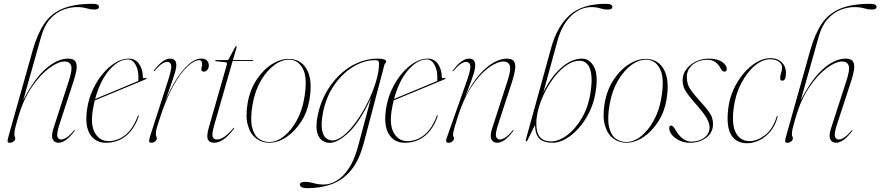

<svg xmlns="http://www.w3.org/2000/svg" viewBox="-20 -739 4604 1004"><path d="M75 -126Q66.5 -96 62 -79.5Q57.5 -63 56.2 -53.5Q55 -44 55 -35Q55 -29 57.5 -24.8Q60 -20.5 60 -16Q60 -6.5 51.2 0.5Q42.5 7.5 31 7.5Q20.5 7.5 19.8 0Q19 -7.5 27 -35L151 -476Q175 -561 211 -614.8Q247 -668.5 307.8 -693.8Q368.5 -719 465.5 -719Q497.5 -719 497.5 -703Q497.5 -689 472.5 -689Q454.5 -689 432.5 -695.5Q410.5 -702 382.5 -702Q346.5 -702 309.2 -687.5Q272 -673 241.5 -639Q211 -605 194.5 -545.5L101.5 -215Q160 -328.5 220.5 -380.5Q281 -432.5 336 -432.5Q365.5 -432.5 374.8 -416.8Q384 -401 379.8 -374Q375.5 -347 364 -312.5L291.5 -90.5Q275 -40 280.2 -24.8Q285.5 -9.5 299.5 -9.5Q311 -9.5 327 -19Q343 -28.5 366.5 -56.5Q369 -60 371 -58.5Q372.5 -57 370 -54Q346 -22 325 -7.2Q304 7.5 286 7.5Q264 7.5 255.5 -11Q247 -29.5 259.5 -67.5L341 -319.5Q359.5 -376.5 351.5 -397Q343.5 -417.5 317.5 -417.5Q284.5 -417.5 237.8 -383.2Q191 -349 146.5 -284Q102 -219 75 -126Z M705 -130Q683.5 -66 639.8 -29.2Q596 7.5 533.5 7.5Q479 7.5 451 -36.5Q423 -80.5 435 -165.5Q442.5 -219.5 464.2 -267.5Q486 -315.5 517 -352.8Q548 -390 583.2 -411.2Q618.5 -432.5 653 -432.5Q688.5 -432.5 707.8 -404Q727 -375.5 727 -337Q727 -326.5 740 -331.5Q744.5 -333 746 -330Q747 -327 743 -325Q740 -323.5 718 -314.5Q696 -305.5 663.2 -291.8Q630.5 -278 594.2 -263Q558 -248 526.2 -235Q494.5 -222 475.5 -214Q469 -187 464.5 -158.5Q453 -81.5 478 -41.2Q503 -1 547.5 -1Q595 -1 635 -32.8Q675 -64.5 700 -131Q701.5 -136 704 -136Q707.5 -136 705 -130ZM649 -428Q599 -428 551 -372.2Q503 -316.5 477.5 -221.5Q498 -230 531 -243.8Q564 -257.5 599.5 -272.2Q635 -287 663.5 -299Q692 -311 703 -315.5Q704 -321 704 -334Q704 -373.5 688.8 -400.8Q673.5 -428 649 -428ZM701 -310Q701 -310 701 -310.5Z M784.5 -366.5Q783 -368 785.5 -371Q831.5 -432.5 869.5 -432.5Q902 -432.5 902 -398Q902 -385.5 896.8 -366Q891.5 -346.5 879 -310.2Q866.5 -274 844.5 -211Q869 -270 900.2 -320.5Q931.5 -371 965.8 -401.8Q1000 -432.5 1033.5 -432.5Q1052.5 -432.5 1062.2 -422.5Q1072 -412.5 1072 -396Q1072 -384 1064.5 -374.2Q1057 -364.5 1046.5 -364.5Q1033 -364.5 1033 -375Q1033 -383 1035 -389.5Q1037 -396 1037 -402.5Q1037 -424.5 1022.5 -424.5Q996 -424.5 959.8 -390.8Q923.5 -357 885 -287.8Q846.5 -218.5 813 -112Q805.5 -88 800.2 -71.8Q795 -55.5 795 -39Q795 -30.5 797.5 -25.8Q800 -21 800 -15.5Q800 -7 791.8 0.2Q783.5 7.5 770.5 7.5Q759.5 7.5 759.8 -2.2Q760 -12 767.5 -35L859 -318.5Q878.5 -378.5 875.2 -397Q872 -415.5 854.5 -415.5Q843.5 -415.5 828 -406Q812.5 -396.5 789 -368.5Q786 -365 784.5 -366.5Z M1159 -413.5 1108.5 -419Q1105.5 -419.5 1105.5 -422Q1105.5 -425 1109.5 -425H1165.5Q1173 -425 1175.5 -429L1210 -493.5Q1212 -497.5 1214.5 -497.5Q1217.5 -497.5 1217.5 -494.5Q1217.5 -492 1215.5 -485.5L1198 -425H1301.5Q1304.5 -425 1304.5 -423Q1304.5 -420 1298 -420H1196.5L1099.5 -82Q1087 -37 1092.2 -23.2Q1097.5 -9.5 1114.5 -9.5Q1150.5 -9.5 1200 -68.5Q1203 -72 1204.5 -70.5Q1206 -69 1203.5 -66Q1178.5 -32 1152 -12.2Q1125.5 7.5 1100 7.5Q1075.5 7.5 1067.2 -9.5Q1059 -26.5 1071.5 -70.5L1164 -393.5Q1167.5 -405 1166.8 -409Q1166 -413 1159 -413.5Z M1500 -430.5Q1559.5 -426 1587.2 -370.5Q1615 -315 1598 -216.5Q1587.5 -154 1554.8 -103Q1522 -52 1477.8 -22.2Q1433.5 7.5 1387.5 7.5Q1350 7.5 1320 -14.8Q1290 -37 1276.5 -82.5Q1263 -128 1274.5 -197.5Q1287 -270.5 1323.2 -324.2Q1359.5 -378 1406.8 -406.2Q1454 -434.5 1500 -430.5ZM1388.5 3.5Q1427.5 3.5 1465.2 -26.8Q1503 -57 1531 -107.8Q1559 -158.5 1570 -220Q1589 -325 1566.5 -373.8Q1544 -422.5 1499.5 -426.5Q1458.5 -430 1417.2 -400.8Q1376 -371.5 1344.5 -317.8Q1313 -264 1301 -194Q1288 -120 1297.5 -76.8Q1307 -33.5 1331.5 -15Q1356 3.5 1388.5 3.5Z M1882.5 8Q1858 101 1814.5 152.5Q1771 204 1713.2 224.5Q1655.5 245 1588 245Q1566.5 245 1557.2 239.8Q1548 234.5 1548 227Q1548 212 1574 212Q1596.5 212 1621 219Q1645.5 226 1673 226Q1706 226 1740 206Q1774 186 1803.5 142.2Q1833 98.5 1852 27.5L1920.5 -228.5Q1863.5 -103.5 1805.2 -47.8Q1747 8 1703 8Q1684 8 1665.8 -3.8Q1647.5 -15.5 1639 -44.8Q1630.5 -74 1639.5 -126Q1651 -190 1680.2 -245.8Q1709.5 -301.5 1752 -343.5Q1794.5 -385.5 1846.5 -409Q1898.5 -432.5 1955 -432.5Q1999.5 -432.5 1999.5 -416.5Q1999.5 -411.5 1995.5 -408.8Q1991.5 -406 1990.5 -401.5ZM1666.5 -136Q1658 -82 1665.2 -53.5Q1672.5 -25 1687.2 -14.8Q1702 -4.5 1716.5 -4.5Q1745.5 -4.5 1779 -32.5Q1812.5 -60.5 1845 -106.2Q1877.5 -152 1904 -206Q1930.5 -260 1946.2 -312.8Q1962 -365.5 1962 -406.5Q1962 -415 1958.2 -419.8Q1954.5 -424.5 1943 -424.5Q1881.5 -424.5 1823 -387.5Q1764.5 -350.5 1722.2 -285.5Q1680 -220.5 1666.5 -136Z M2268 -130Q2246.5 -66 2202.8 -29.2Q2159 7.5 2096.5 7.5Q2042 7.5 2014 -36.5Q1986 -80.5 1998 -165.5Q2005.5 -219.5 2027.2 -267.5Q2049 -315.5 2080 -352.8Q2111 -390 2146.2 -411.2Q2181.5 -432.5 2216 -432.5Q2251.5 -432.5 2270.8 -404Q2290 -375.5 2290 -337Q2290 -326.5 2303 -331.5Q2307.5 -333 2309 -330Q2310 -327 2306 -325Q2303 -323.5 2281 -314.5Q2259 -305.5 2226.2 -291.8Q2193.5 -278 2157.2 -263Q2121 -248 2089.2 -235Q2057.5 -222 2038.5 -214Q2032 -187 2027.5 -158.5Q2016 -81.5 2041 -41.2Q2066 -1 2110.5 -1Q2158 -1 2198 -32.8Q2238 -64.5 2263 -131Q2264.5 -136 2267 -136Q2270.5 -136 2268 -130ZM2212 -428Q2162 -428 2114 -372.2Q2066 -316.5 2040.5 -221.5Q2061 -230 2094 -243.8Q2127 -257.5 2162.5 -272.2Q2198 -287 2226.5 -299Q2255 -311 2266 -315.5Q2267 -321 2267 -334Q2267 -373.5 2251.8 -400.8Q2236.5 -428 2212 -428ZM2264 -310Q2264 -310 2264 -310.5Z M2347.5 -366.5Q2346 -368 2348.5 -371Q2372.5 -403.5 2393.5 -418Q2414.5 -432.5 2432.5 -432.5Q2465 -432.5 2465 -397.5Q2465 -379 2454.8 -347.2Q2444.5 -315.5 2432 -283.8Q2419.5 -252 2413 -233.5Q2448.5 -305.5 2487.2 -349.2Q2526 -393 2563 -412.8Q2600 -432.5 2630 -432.5Q2659.5 -432.5 2668.5 -416.8Q2677.5 -401 2673.2 -374Q2669 -347 2658 -312.5L2585.5 -90.5Q2569 -40 2574.2 -24.8Q2579.5 -9.5 2593.5 -9.5Q2605 -9.5 2621 -19Q2637 -28.5 2660.5 -56.5Q2663 -60 2665 -58.5Q2666.5 -57 2664 -54Q2640 -22 2619 -7.2Q2598 7.5 2580 7.5Q2558 7.5 2549.5 -11Q2541 -29.5 2553.5 -67.5L2635 -319.5Q2653.5 -376.5 2645.5 -397Q2637.5 -417.5 2611.5 -417.5Q2592.5 -417.5 2563 -402.5Q2533.5 -387.5 2499.8 -354Q2466 -320.5 2433.2 -265.8Q2400.5 -211 2375 -131.5Q2363 -94.5 2357.5 -75.2Q2352 -56 2350.5 -47.5Q2349 -39 2349 -33.5Q2349 -27.5 2351.5 -24Q2354 -20.5 2354 -14.5Q2354 -7 2345.2 0.2Q2336.5 7.5 2326 7.5Q2314.5 7.5 2313.2 0Q2312 -7.5 2317 -20.5L2422 -318.5Q2443 -378 2439 -396.8Q2435 -415.5 2417.5 -415.5Q2406.5 -415.5 2391 -406Q2375.5 -396.5 2352 -368.5Q2349 -365 2347.5 -366.5Z M2895.5 -527 2821 -255Q2858 -333 2912.8 -382.8Q2967.5 -432.5 3024 -432.5Q3062.5 -432.5 3086 -390Q3109.5 -347.5 3094 -254.5Q3084.5 -198 3060.5 -150Q3036.5 -102 3004.2 -66.8Q2972 -31.5 2937 -12Q2902 7.5 2870.5 7.5Q2822 7.5 2800.5 -14.2Q2779 -36 2777.5 -85L2738 -5Q2735 0.5 2731.5 0Q2728 -0.5 2729.5 -8L2862.5 -490Q2893.5 -601.5 2959.2 -660.2Q3025 -719 3147 -719Q3167.5 -719 3175 -714.5Q3182.5 -710 3182.5 -703Q3182.5 -689 3157.5 -689Q3138.5 -689 3117.8 -695.5Q3097 -702 3074.5 -702Q3013.5 -702 2965.5 -655Q2917.5 -608 2895.5 -527ZM3011 -421.5Q2979 -421.5 2946.8 -400.5Q2914.5 -379.5 2885.5 -344.2Q2856.5 -309 2833.8 -266Q2811 -223 2797.8 -178Q2784.5 -133 2784.5 -93Q2784.5 -44 2804 -21.8Q2823.5 0.5 2860.5 0.5Q2902 0.5 2945.8 -32.2Q2989.5 -65 3023.2 -123Q3057 -181 3068 -256Q3077.5 -318.5 3071.2 -354.8Q3065 -391 3048.8 -406.2Q3032.5 -421.5 3011 -421.5Z M3367 -430.5Q3426.5 -426 3454.2 -370.5Q3482 -315 3465 -216.5Q3454.5 -154 3421.8 -103Q3389 -52 3344.8 -22.2Q3300.5 7.5 3254.5 7.5Q3217 7.5 3187 -14.8Q3157 -37 3143.5 -82.5Q3130 -128 3141.5 -197.5Q3154 -270.5 3190.2 -324.2Q3226.5 -378 3273.8 -406.2Q3321 -434.5 3367 -430.5ZM3255.5 3.5Q3294.5 3.5 3332.2 -26.8Q3370 -57 3398 -107.8Q3426 -158.5 3437 -220Q3456 -325 3433.5 -373.8Q3411 -422.5 3366.5 -426.5Q3325.5 -430 3284.2 -400.8Q3243 -371.5 3211.5 -317.8Q3180 -264 3168 -194Q3155 -120 3164.5 -76.8Q3174 -33.5 3198.5 -15Q3223 3.5 3255.5 3.5Z M3594.5 1.5Q3636 1.5 3663.2 -19.5Q3690.5 -40.5 3690.5 -73Q3690.5 -93.5 3676.5 -119.2Q3662.5 -145 3619 -194.5Q3590.5 -227 3575.5 -247.5Q3560.5 -268 3555 -284.2Q3549.5 -300.5 3549.5 -319.5Q3549.5 -350.5 3568.2 -376Q3587 -401.5 3618 -417Q3649 -432.5 3685.5 -432.5Q3731.5 -432.5 3756 -415.2Q3780.5 -398 3780.5 -377.5Q3780.5 -364.5 3767.5 -364.5Q3762.5 -364.5 3758.2 -368Q3754 -371.5 3748.5 -381Q3725 -426.5 3679.5 -426.5Q3633 -426.5 3602.2 -401Q3571.5 -375.5 3571.5 -335.5Q3571.5 -318.5 3575.8 -302.5Q3580 -286.5 3595.2 -264.8Q3610.5 -243 3642.5 -207.5Q3669 -179 3683.2 -159.8Q3697.5 -140.5 3703 -124.8Q3708.5 -109 3708.5 -90.5Q3708.5 -46.5 3673.8 -19.5Q3639 7.5 3587 7.5Q3559 7.5 3534.2 -3.8Q3509.5 -15 3494.5 -32.8Q3479.5 -50.5 3479.5 -69.5Q3479.5 -82.5 3489.5 -82.5Q3493.5 -82.5 3498.8 -78.2Q3504 -74 3510.5 -62.5Q3530.5 -27.5 3551.8 -13Q3573 1.5 3594.5 1.5Z M4006.5 -429Q3967 -429 3926.5 -395Q3886 -361 3855.5 -302.2Q3825 -243.5 3816 -170Q3805.5 -84 3829 -42.5Q3852.5 -1 3900 -1Q3938.5 -1 3979.5 -31.5Q4020.5 -62 4041 -128Q4043 -133.5 4044.5 -133.5Q4047.5 -133.5 4046 -128Q4034.5 -82.5 4008.8 -51.8Q3983 -21 3950.5 -5.5Q3918 10 3886.5 10Q3829 10 3803 -34.2Q3777 -78.5 3788 -170.5Q3794 -223 3815.5 -270.5Q3837 -318 3868.5 -355Q3900 -392 3936.2 -413.5Q3972.5 -435 4008.5 -435Q4045.5 -435 4067.8 -413.2Q4090 -391.5 4090 -359Q4090 -317 4071 -317Q4059.5 -317 4059.5 -331Q4059.5 -343 4064.5 -357.8Q4069.5 -372.5 4069.5 -386Q4069.5 -405 4052.5 -417Q4035.5 -429 4006.5 -429Z M4141 -126Q4132.5 -96 4128 -79.5Q4123.5 -63 4122.2 -53.5Q4121 -44 4121 -35Q4121 -29 4123.5 -24.8Q4126 -20.5 4126 -16Q4126 -6.5 4117.2 0.5Q4108.5 7.5 4097 7.5Q4086.5 7.5 4085.8 0Q4085 -7.5 4093 -35L4217 -476Q4241 -561 4277 -614.8Q4313 -668.5 4373.8 -693.8Q4434.5 -719 4531.5 -719Q4563.5 -719 4563.5 -703Q4563.5 -689 4538.5 -689Q4520.5 -689 4498.5 -695.5Q4476.5 -702 4448.5 -702Q4412.5 -702 4375.2 -687.5Q4338 -673 4307.5 -639Q4277 -605 4260.5 -545.5L4167.5 -215Q4226 -328.5 4286.5 -380.5Q4347 -432.5 4402 -432.5Q4431.5 -432.5 4440.8 -416.8Q4450 -401 4445.8 -374Q4441.5 -347 4430 -312.5L4357.5 -90.5Q4341 -40 4346.2 -24.8Q4351.5 -9.5 4365.5 -9.5Q4377 -9.5 4393 -19Q4409 -28.5 4432.5 -56.5Q4435 -60 4437 -58.5Q4438.5 -57 4436 -54Q4412 -22 4391 -7.2Q4370 7.5 4352 7.5Q4330 7.5 4321.5 -11Q4313 -29.5 4325.5 -67.5L4407 -319.5Q4425.5 -376.5 4417.5 -397Q4409.5 -417.5 4383.5 -417.5Q4350.5 -417.5 4303.8 -383.2Q4257 -349 4212.5 -284Q4168 -219 4141 -126Z"/></svg>

Font: Fraunces 144pt Thin
Style: Italic
Weight: 100
Italic angle: -16°
Version: Version 1.000;[b76b70a41]